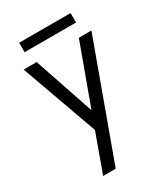

<svg xmlns="http://www.w3.org/2000/svg" viewBox="-216 -744 957 1092"><g transform="rotate(-30 262.5 -197.5)"><path d="M402.5 -500H485L211.5 250H129L219.5 0L40 -500H125.5L258.5 -107ZM94 -645H432V-583H94Z"/></g></svg>

Font: Urbanist
Style: Regular
Weight: 400
Designer: Corey Hu
Foundry: Corey Hu
Version: Version 1.330; ttfautohint (v1.8.4.7-5d5b)